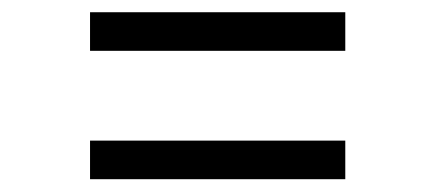

<svg xmlns="http://www.w3.org/2000/svg" viewBox="-20 -437 693 306"><path d="M123.5 -356V-417.5H530.3V-356ZM123.5 -151.4V-212.9H530.3V-151.4Z"/></svg>

Font: Inter Light
Style: Regular
Weight: 300
Designer: Rasmus Andersson
Foundry: rsms
Version: Version 4.000;git-a52131595